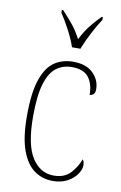

<svg xmlns="http://www.w3.org/2000/svg" viewBox="-88 -816 552 876"><g transform="rotate(10 188.5 -378.0)"><path d="M220 10Q172 10 134.5 -16.5Q97 -43 75 -102.5Q53 -162 53 -263Q53 -370 74 -431Q95 -492 132 -517Q169 -542 219 -542Q279 -542 311 -510.5Q343 -479 343 -436Q343 -420 335.5 -413Q328 -406 318 -406Q318 -457 294.5 -487Q271 -517 217 -517Q176 -517 145.5 -494.5Q115 -472 98 -417Q81 -362 81 -264Q81 -134 119 -74.5Q157 -15 220 -15Q270 -15 297.5 -45Q325 -75 338 -111Q346 -102 346 -84Q346 -66 331.5 -44Q317 -22 288.5 -6Q260 10 220 10ZM201 -606Q190 -640 167.5 -682.5Q145 -725 126 -753V-766H132Q162 -734 182.5 -708.5Q203 -683 222 -647Q240 -683 259.5 -708.5Q279 -734 310 -766H316V-753Q297 -725 275 -682.5Q253 -640 240 -606Z"/></g></svg>

Font: Noto Serif Armenian Condensed Thin
Style: Regular
Weight: 100
Width: 3
Designer: Monotype Design Team
Foundry: Monotype Imaging Inc.
Version: Version 2.008; ttfautohint (v1.8.4.7-5d5b)